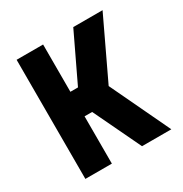

<svg xmlns="http://www.w3.org/2000/svg" viewBox="-121 -577 643 673"><g transform="rotate(-30 200.5 -241.0)"><path d="M35.7 -482.1H142.9V-290.7H173.6L265 -482.1H383.6L269.3 -241.4V-240.7L383.6 0H265L173.6 -191.4H142.9V0H35.7Z"/></g></svg>

Font: Aire Exterior
Style: Regular
Weight: 400
Width: 4
Designer: Jayvee Enaguas (HarvettFox96)
Version: 20190503.02